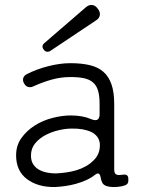

<svg xmlns="http://www.w3.org/2000/svg" viewBox="-20 -746 575 775"><path d="M157 -545Q145 -560 159 -572L327 -717Q338 -726 349 -726Q363 -726 373 -713L375 -710Q385 -698 383 -685Q381 -672 368 -664L184 -541Q179 -537 172 -537Q163 -537 157 -545ZM202 9Q133 10 89 -23Q45 -56 45 -119Q45 -159 66.5 -189Q88 -219 120.5 -239.5Q153 -260 192 -270Q231 -280 265 -280Q314 -280 348 -265Q357 -261 365 -261Q382 -261 382 -286V-327Q382 -360 375.5 -381Q369 -402 354.5 -414Q340 -426 318 -430.5Q296 -435 264 -435Q225 -435 188 -424.5Q151 -414 116 -398Q109 -394 101 -394Q86 -394 78 -408Q71 -419 73.5 -429.5Q76 -440 87 -446Q125 -466 173.5 -478.5Q222 -491 264 -491Q309 -491 342.5 -483Q376 -475 397.5 -456Q419 -437 430 -405.5Q441 -374 441 -327V-62Q441 -43 452 -41Q455 -39 461.5 -39.5Q468 -40 477 -41Q498 -44 498 -24V-16Q498 -3 485 2L471 6Q455 9 439 9Q406 9 395 -5Q389 -14 386 -31Q383 -46 375 -46Q371 -46 363 -40Q348 -28 328 -19Q308 -10 286.5 -4Q265 2 243 5Q221 8 202 9ZM205 -46Q226 -47 247.5 -50Q269 -53 289 -59Q309 -65 327.5 -75.5Q346 -86 361 -102Q385 -127 383 -166Q380 -197 349 -213Q317 -228 269 -227Q246 -227 217.5 -220.5Q189 -214 164 -201Q139 -188 122 -167.5Q105 -147 105 -118Q105 -97 114 -83Q123 -69 137.5 -61Q152 -53 169.5 -49.5Q187 -46 205 -46Z"/></svg>

Font: Higure Gothic
Style: Regular
Weight: 400
Designer: Yoshimichi Ohira
Foundry: Positype
Version: Version 1.000